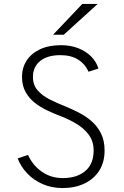

<svg xmlns="http://www.w3.org/2000/svg" viewBox="-20 -941 626 973"><path d="M297.5 12Q241.5 12 195.8 -8.2Q150 -28.5 117.8 -62.5Q85.5 -96.5 69.5 -138L122 -156Q145.5 -103.5 191.8 -71Q238 -38.5 298.5 -38.5Q369.5 -38.5 412 -74.2Q454.5 -110 454.5 -178.5Q454.5 -224 431 -256.5Q407.5 -289 370 -312Q332.5 -335 289.5 -351.5Q254 -365 219 -381.5Q184 -398 155.2 -421Q126.5 -444 109 -476Q91.5 -508 91.5 -552.5Q91.5 -597 114.5 -633.2Q137.5 -669.5 181.8 -690.8Q226 -712 289.5 -712Q337 -712 375.8 -697Q414.5 -682 441.2 -655.5Q468 -629 479 -593.5L428.5 -577.5Q412 -616 376.2 -638.8Q340.5 -661.5 285.5 -661.5Q220.5 -661.5 183.8 -632Q147 -602.5 147 -551Q147 -510 170.8 -483Q194.5 -456 232.2 -437Q270 -418 312 -401.5Q346.5 -387.5 381.2 -369.5Q416 -351.5 445.2 -325.8Q474.5 -300 492.2 -264Q510 -228 510 -178.5Q510 -118 482.5 -75.5Q455 -33 407 -10.5Q359 12 297.5 12ZM249 -765 397 -921H475L303 -765Z"/></svg>

Font: Overpass ExtraLight
Style: Regular
Weight: 250
Designer: Delve Withrington, Dave Bailey, Thomas Jockin
Foundry: Delve Fonts LLC
Version: Version 4.000